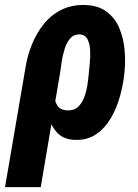

<svg xmlns="http://www.w3.org/2000/svg" viewBox="-61 -559 561 782"><path d="M-40.5 203.1 42.5 -281.7Q49.8 -330.1 68.4 -376.5Q86.9 -422.9 116.7 -460.2Q146.5 -497.6 188.5 -518.8Q230.5 -540 285.2 -538.6Q339.8 -537.1 374 -511Q408.2 -484.9 425.3 -443.6Q442.4 -402.3 446.5 -354.7Q450.7 -307.1 445.8 -262.7L444.8 -252.4Q439.9 -210.9 427 -164.6Q414.1 -118.2 390.6 -77.9Q367.2 -37.6 330.8 -12.5Q294.4 12.7 243.2 10.7Q197.3 8.8 171.9 -18.6Q146.5 -45.9 135.3 -86.9Q124 -127.9 121.3 -171.4Q118.7 -214.8 117.7 -247.6Q125 -244.6 132.3 -241.2Q139.6 -237.8 147.2 -235.1Q154.8 -232.4 162.6 -229.5Q158.7 -206.1 159.2 -178.5Q159.7 -150.9 171.6 -130.6Q183.6 -110.4 215.3 -109.4Q241.2 -108.9 257.1 -123.8Q272.9 -138.7 281.7 -161.9Q290.5 -185.1 294.4 -209.5Q298.3 -233.9 299.8 -252.4L300.8 -262.7Q302.2 -275.4 304.7 -300.8Q307.1 -326.2 306.2 -352.8Q305.2 -379.4 295.7 -398.7Q286.1 -418 263.2 -418.9Q239.3 -419.4 224.9 -402.6Q210.4 -385.7 202.4 -360.1Q194.3 -334.5 190.4 -308.8Q186.5 -283.2 184.6 -267.6L105 203.1Z"/></svg>

Font: Roboto Condensed ExtraBold
Style: Italic
Weight: 800
Italic angle: -12°
Designer: Christian Robertson
Foundry: Google
Version: Version 3.008; 2023